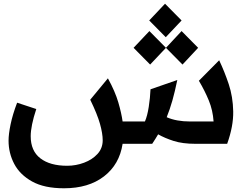

<svg xmlns="http://www.w3.org/2000/svg" viewBox="-20 -773 1339 1032"><path d="M324 239Q218 239 152.5 202.5Q87 166 56.5 108Q26 50 26 -17Q26 -52 37 -105Q48 -158 72 -221L175 -187Q160 -142 152.5 -105Q145 -68 145 -41Q145 38 197 78Q249 118 341 118Q388 118 432 101.5Q476 85 504 54.5Q532 24 532 -19Q532 -55 517.5 -107Q503 -159 465 -237L560 -352Q599 -281 616 -222.5Q633 -164 639 -120H759Q772 -150 779.5 -198.5Q787 -247 789 -293L933 -343Q920 -280 906.5 -232.5Q893 -185 876 -143Q928 -120 1002 -120H1128Q1124 -180 1102.5 -232.5Q1081 -285 1049 -339L1158 -449Q1187 -388 1209.5 -320.5Q1232 -253 1233.5 -174Q1235 -95 1201 0H1031Q961 0 913 -15.5Q865 -31 830 -51Q816 -27 798 0H639Q622 111 539 175Q456 239 324 239ZM871 -573 782 -663 867 -753 956 -663ZM787 -426 698 -516 783 -606 872 -516ZM961 -426 872 -516 956 -606 1045 -516Z"/></svg>

Font: Readex Pro Medium
Style: Regular
Weight: 500
Designer: Bonnie Shaver-Troup, Thomas Jockin
Foundry: Lexend
Version: Version 1.204; ttfautohint (v1.8.4.7-5d5b)